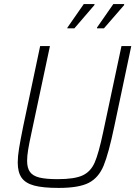

<svg xmlns="http://www.w3.org/2000/svg" viewBox="-20 -914 664 942"><path d="M67 -117Q67 -146 73.5 -186Q80 -226 94 -295L177 -688H225L135 -265Q123 -210 118 -179Q113 -148 113 -125Q113 -90 127 -70.5Q141 -51 173 -43Q205 -35 263 -35Q346 -35 385.5 -53.5Q425 -72 444.5 -116.5Q464 -161 486 -265L576 -688H624L541 -295Q513 -161 488.5 -101.5Q464 -42 415.5 -17Q367 8 268 8Q191 8 148 -3.5Q105 -15 86 -42Q67 -69 67 -117ZM310 -775 311 -779 391 -894H444L443 -889L345 -775ZM456 -775V-779L536 -894H589V-889L490 -775Z"/></svg>

Font: Saira Semi Condensed ExtraLight
Style: Italic
Weight: 200
Width: 4
Italic angle: -12°
Designer: Hector Gatti with collaboration of the Omnibus-Type team
Foundry: Omnibus-Type
Version: Version 1.001; ttfautohint (v1.8)